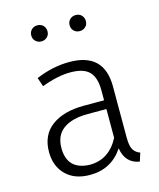

<svg xmlns="http://www.w3.org/2000/svg" viewBox="-113 -822 757 914"><g transform="rotate(-15 265.5 -365.5)"><path d="M462 11Q393 0 381 -76Q323 11 218 11Q142 11 99 -32Q56 -75 56 -145Q56 -228 114.5 -271.5Q173 -315 273 -315H373V-365Q373 -427 345 -456Q317 -485 252 -485Q189 -485 110 -455L95 -499Q178 -534 260 -534Q431 -534 431 -368V-116Q431 -73 442.5 -55Q454 -37 475 -30ZM228 -36Q324 -36 373 -130V-272H282Q203 -272 160.5 -241Q118 -210 118 -148Q118 -40 228 -36ZM158 -663Q141 -663 129.5 -674Q118 -685 118 -702Q118 -720 129.5 -731Q141 -742 158 -742Q176 -742 187 -730.5Q198 -719 198 -702Q198 -685 186.5 -674Q175 -663 158 -663ZM347 -663Q330 -663 318.5 -674Q307 -685 307 -702Q307 -720 318.5 -731Q330 -742 347 -742Q365 -742 376 -730.5Q387 -719 387 -702Q387 -685 375.5 -674Q364 -663 347 -663Z"/></g></svg>

Font: Trujillo Light
Style: Regular
Weight: 300
Designer: Fira Sans original fonts by bBox Type GmbH, Carrois Corporate GbR, & Edenspiekermann AG / Changes by Cristiano Sobral
Foundry: Fira Sans original fonts by bBox Type GmbH, Carrois Corporate GbR, & Edenspiekermann AG / Changes by Cristiano Sobral
Version: Version 4.301;July 28, 2020;FontCreator 13.0.0.2655 64-bit